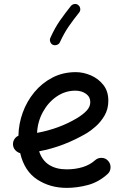

<svg xmlns="http://www.w3.org/2000/svg" viewBox="-20 -892 622 951"><path d="M512.7 -29.8Q468.3 10.3 415.3 24.4Q362.3 38.6 310.1 38.6Q228 38.6 164.6 -2.7Q101.1 -43.9 80.1 -133.3Q65.9 -137.2 55.7 -148.4Q45.4 -159.7 44.4 -175.3Q43.5 -189.9 51 -202.1Q58.6 -214.4 71.3 -219.7Q72.3 -277.8 92.5 -334Q112.8 -390.1 150.1 -435.3Q187.5 -480.5 239.5 -507.6Q291.5 -534.7 355.5 -534.7Q392.6 -534.7 429.7 -518.8Q466.8 -502.9 491.7 -471.7Q516.6 -440.4 516.6 -393.1Q516.6 -351.6 497.6 -319.3Q478.5 -287.1 453.6 -265.4Q428.7 -243.7 410.6 -232.9Q355 -200.2 295.7 -177.2Q236.3 -154.3 173.8 -142.6Q189 -96.7 223.9 -75Q258.8 -53.2 310.1 -53.2Q353 -53.2 389.2 -64.2Q425.3 -75.2 450.7 -98.1Q464.8 -110.8 484.1 -110.1Q503.4 -109.4 515.6 -95.2Q528.3 -81.1 527.6 -61.8Q526.9 -42.5 512.7 -29.8ZM353 -442.9Q303.2 -442.9 261.2 -414.3Q219.2 -385.7 192.9 -338.1Q166.5 -290.5 163.6 -233.9Q272.5 -253.9 360.4 -306.2Q391.1 -324.7 409.2 -344Q427.2 -363.3 427.2 -386.2Q427.2 -412.1 405.8 -427.5Q384.3 -442.9 353 -442.9ZM367.7 -866.7Q376 -860.4 377.4 -849.4Q378.9 -838.4 372.1 -830.1Q344.7 -795.9 321 -762Q297.4 -728 276.9 -683.1Q272.9 -673.8 262.5 -669.9Q252 -666 242.2 -669.9Q232.9 -673.8 229 -684.6Q225.1 -695.3 229.5 -704.6Q251.5 -753.9 277.6 -791Q303.7 -828.1 331.1 -862.3Q337.9 -870.6 348.9 -872.1Q359.9 -873.5 367.7 -866.7Z"/></svg>

Font: Mikhak Medium
Style: Regular
Weight: 500
Designer: Amin Abedi
Version: Version 3.3